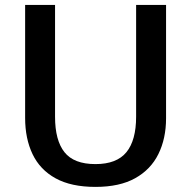

<svg xmlns="http://www.w3.org/2000/svg" viewBox="-20 -731 760 761"><path d="M358.4 9.8Q262.2 9.8 200.4 -24.2Q138.7 -58.1 109.1 -119.9Q79.6 -181.6 79.6 -263.7V-711.4H198.2V-268.1Q198.2 -174.8 235.6 -127.7Q272.9 -80.6 358.4 -80.6Q442.4 -80.6 481 -127.7Q519.5 -174.8 519.5 -268.6V-711.4H638.2V-262.2Q638.2 -182.1 607.9 -120.6Q577.6 -59.1 515.9 -24.7Q454.1 9.8 358.4 9.8Z"/></svg>

Font: Comme Medium
Style: Regular
Weight: 500
Version: Version 1.000;gftools[0.9.27]